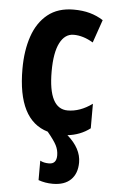

<svg xmlns="http://www.w3.org/2000/svg" viewBox="-55 -595 510 865"><g transform="rotate(5 199.5 -162.0)"><path d="M226 104Q226 80 215 58.5Q204 37 174 1Q36 -39 36 -271Q36 -354 58 -418.5Q80 -483 126 -520Q172 -557 243 -557Q284 -557 316.5 -548Q349 -539 377 -521L341 -417Q296 -444 253 -444Q213 -444 190.5 -400Q168 -356 168 -271Q168 -102 255 -102Q311 -102 366 -142V-31Q344 -14 318 -4Q292 6 264 9Q327 64 327 127Q327 177 298.5 205Q270 233 217 233Q182 233 152 222V134Q168 143 192 143Q226 143 226 104Z"/></g></svg>

Font: Noto Sans ExtraCondensed
Style: Bold
Weight: 700
Width: 2
Designer: Monotype Design Team
Foundry: Monotype Imaging Inc.
Version: Version 2.013; ttfautohint (v1.8.4.7-5d5b)